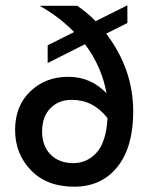

<svg xmlns="http://www.w3.org/2000/svg" viewBox="-20 -696 568 725"><path d="M483 -275Q483 -140 423 -65.5Q363 9 260 9Q157 9 97 -53Q37 -115 37 -205.5Q37 -296 94.5 -351Q152 -406 237.5 -406Q323 -406 382 -344Q365 -443 301 -529L160 -458V-525L260 -575Q203 -633 130 -674H272Q309 -649 341 -616L461 -676V-609L381 -569Q483 -435 483 -275ZM386 -250Q332 -319 251 -319Q201 -319 170 -287Q139 -255 139 -199.5Q139 -144 171.5 -112Q204 -80 256.5 -80Q309 -80 345 -120Q381 -160 386 -250Z"/></svg>

Font: Hind Medium
Style: Regular
Weight: 500
Designer: Manushi Parikh, Satya Rajpurohit
Foundry: Indian Type Foundry
Version: Version 1.201;PS 1.0;hotconv 1.0.78;makeotf.lib2.5.61930; tt